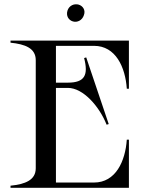

<svg xmlns="http://www.w3.org/2000/svg" viewBox="-20 -893 720 913"><path d="M427 -675C530 -675 576 -574 583 -471H593V-700H30V-690C99 -683 150 -664 150 -607V-93C150 -36 99 -17 30 -10V0H593V-229H583C576 -126 530 -25 427 -25H246V-475H303C375 -475 452 -388 487 -300L497 -303L390 -620L380 -617C401 -536 383 -500 303 -500H246V-675ZM379 -821C388 -845 374 -865 354 -871C333 -877 309 -867 301 -843C293 -818 306 -797 327 -791C347 -785 371 -796 379 -821Z"/></svg>

Font: Sprat
Style: Regular
Weight: 400
Designer: Ethan Nakache
Foundry: Collletttivo
Version: Version 2.000;Glyphs 3.2 (3217)